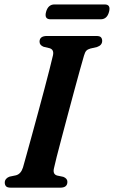

<svg xmlns="http://www.w3.org/2000/svg" viewBox="-20 -866 525 886"><path d="M229 -89.5Q222.5 -62 243.5 -56L272 -50Q291 -42.5 291 -27Q291 0 258.5 0H30Q13.5 0 7.8 -6.5Q2 -13 2 -23.5Q2 -33.5 8.5 -40.8Q15 -48 24.5 -51L53.5 -57Q76.5 -63 86 -93Q91.5 -113.5 102.8 -153.2Q114 -193 127.8 -243.8Q141.5 -294.5 156.5 -349.2Q171.5 -404 185 -455.5Q198.5 -507 209 -547.8Q219.5 -588.5 224.5 -611Q230 -637 209 -643.5L181.5 -650Q162.5 -657.5 162.5 -673.5Q162.5 -700 197 -700H424.5Q440.5 -700 446 -693.8Q451.5 -687.5 451.5 -677.5Q451.5 -657 427.5 -649L397 -642Q384.5 -638.5 378.2 -631.8Q372 -625 367.5 -609Q360.5 -586 348.8 -543.2Q337 -500.5 322.5 -447Q308 -393.5 293 -337Q278 -280.5 264.5 -229.8Q251 -179 241.5 -141.8Q232 -104.5 229 -89.5ZM192.5 -811Q202 -845.5 231.5 -845.5H463Q492.5 -845.5 483 -811Q474 -777 444.5 -777H213Q183.5 -777 192.5 -811Z"/></svg>

Font: Fraunces 72pt Soft SemiBold
Style: Italic
Weight: 600
Italic angle: -16°
Version: Version 1.000;[b76b70a41]